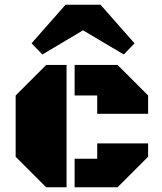

<svg xmlns="http://www.w3.org/2000/svg" viewBox="-20 -794 686 814"><path d="M175.8 0 46.4 -129.4V-389.2L175.8 -518.6H262.2V0ZM392.1 -311.5V-389.2H296.4V-518.6H478.5L607.9 -389.2V-311.5ZM296.4 0V-121.1H392.1V-186H607.9V-129.4L478.5 0ZM159.7 -563 113.8 -610.4 257.8 -773.9H406.2L550.3 -610.4L504.9 -563L332 -665.5Z"/></svg>

Font: Black Ops One
Style: Regular
Weight: 400
Designer: James Grieshaber, Eben Sorkin
Foundry: Sorkin Type Co.
Version: Version 1.004; ttfautohint (v1.8.4.7-5d5b)